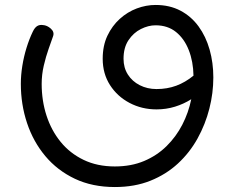

<svg xmlns="http://www.w3.org/2000/svg" viewBox="-20 -745 944 774"><path d="M443 9Q352 9 281.5 -24.5Q211 -58 162.5 -116Q114 -174 89 -249Q64 -324 64 -407Q64 -442 70 -479.5Q76 -517 87 -552.5Q98 -588 112 -617Q120 -634 130 -640Q140 -646 153 -644Q170 -643 185 -629.5Q200 -616 194 -599Q187 -579 176 -548Q165 -517 156.5 -480.5Q148 -444 148 -407Q148 -339 167.5 -279Q187 -219 224.5 -173Q262 -127 317 -100.5Q372 -74 443 -74Q509 -74 561 -96Q613 -118 651.5 -156Q690 -194 715 -242.5Q740 -291 751 -345Q721 -326 685.5 -315Q650 -304 611 -304Q552 -304 502.5 -330Q453 -356 423.5 -402Q394 -448 394 -508Q394 -561 413 -601Q432 -641 463 -669Q494 -697 531.5 -711Q569 -725 607 -725Q664 -725 707.5 -702Q751 -679 780.5 -638.5Q810 -598 825 -545Q840 -492 840 -433Q840 -370 824 -307Q808 -244 776.5 -187Q745 -130 697.5 -86Q650 -42 586.5 -16.5Q523 9 443 9ZM478 -508Q478 -472 495.5 -444.5Q513 -417 543.5 -401.5Q574 -386 611 -386Q654 -386 690.5 -399.5Q727 -413 760 -440Q759 -497 741 -543Q723 -589 689.5 -616Q656 -643 607 -643Q578 -643 548 -628Q518 -613 498 -583Q478 -553 478 -508Z"/></svg>

Font: Playpen Sans Deva
Style: Regular
Weight: 400
Designer: Pooja Saxena, Gunjan Panchal, Laura Meseguer, Veronika Burian, José Scaglione
Foundry: TypeTogether
Version: Version 2.000